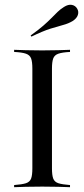

<svg xmlns="http://www.w3.org/2000/svg" viewBox="-20 -778 350 798"><path d="M38.7 0V-8.9Q71.8 -11.3 87.9 -16.5Q104 -21.8 109.3 -35.9Q114.5 -50 114.5 -78.2V-492.7Q114.5 -521 109.3 -535.1Q104 -549.2 87.9 -554.8Q71.8 -560.5 38.7 -562.1V-571Q57.3 -570.2 86.7 -569.4Q116.1 -568.5 155.6 -568.5Q191.9 -568.5 222.2 -569.4Q252.4 -570.2 271 -571V-562.1Q238.7 -560.5 222.6 -554.8Q206.5 -549.2 201.2 -535.1Q196 -521 196 -492.7V-78.2Q196 -50 201.2 -35.9Q206.5 -21.8 222.6 -16.5Q238.7 -11.3 271 -8.9V0Q252.4 -0.8 222.2 -1.6Q191.9 -2.4 155.6 -2.4Q116.1 -2.4 86.7 -1.6Q57.3 -0.8 38.7 0ZM110.5 -625.8 107.3 -630.6Q140.3 -654 160.5 -671.8Q180.6 -689.5 194 -703.2Q207.3 -716.9 219 -728.2Q230.6 -739.5 246 -749.2Q263.7 -760.5 278.6 -757.7Q293.5 -754.8 300.8 -741.9Q308.1 -729.8 303.6 -715.7Q299.2 -701.6 281.5 -690.3Q263.7 -679.8 242.3 -674.2Q221 -668.5 189.9 -658.9Q158.9 -649.2 110.5 -625.8Z"/></svg>

Font: Playfair 144pt
Style: Regular
Weight: 400
Designer: Claus Eggers Sørensen
Foundry: Claus Eggers Sørensen
Version: Version 2.001;gftools[0.9.30]